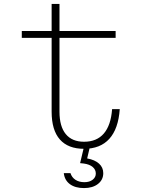

<svg xmlns="http://www.w3.org/2000/svg" viewBox="-20 -746 740 978"><path d="M283 -726V-588H569V-553H283V-177Q283 -102 315 -63Q347 -24 408 -24Q473 -24 509 -66Q545 -108 551 -190H590Q583 -90 537 -39Q491 12 408 12Q327 12 285 -35.5Q243 -83 243 -177V-553H91V-588H243V-726ZM413 -20H443L424 61Q463 68 484.5 87.5Q506 107 506 136Q506 170 479 191Q452 212 408 212Q363 212 336 192Q309 172 305 136H339Q346 158 364.5 170Q383 182 410 182Q436 182 452 169.5Q468 157 468 138Q468 118 452 104.5Q436 91 407 87L388 85Z"/></svg>

Font: Martian Mono SemiExpanded Thin
Style: Regular
Weight: 250
Monospace: yes
Version: Version 0.930